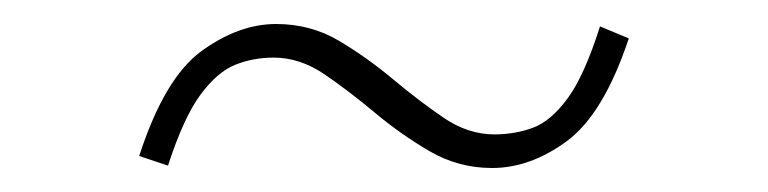

<svg xmlns="http://www.w3.org/2000/svg" viewBox="-20 -410 640 160"><path d="M390 -270Q362 -270 338 -284Q314 -298 292.5 -316Q271 -334 250.5 -348Q230 -362 208 -362Q191 -362 176 -356Q161 -350 147 -331Q133 -312 120 -272L96 -280Q117 -345 148 -367.5Q179 -390 210 -390Q239 -390 262.5 -376Q286 -362 307.5 -344Q329 -326 349.5 -312Q370 -298 392 -298Q409 -298 424 -303.5Q439 -309 453 -328Q467 -347 480 -388L504 -378Q483 -315 452.5 -292.5Q422 -270 390 -270Z"/></svg>

Font: Source Code Pro ExtraLight
Style: Regular
Weight: 200
Monospace: yes
Designer: Paul D. Hunt, Teo Tuominen
Foundry: Adobe
Version: Version 1.026;hotconv 1.1.0;makeotfexe 2.6.0